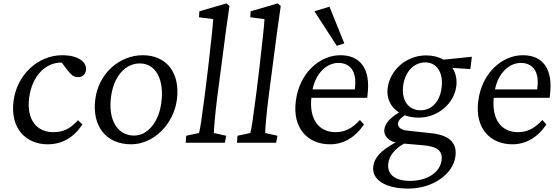

<svg xmlns="http://www.w3.org/2000/svg" viewBox="-20 -835 3265 1123"><path d="M259 9C342 9 410 -29 462 -107L436 -132C392 -83 352 -62 291 -62C197 -62 135 -133 150 -260C168 -401 255 -471 341 -469L379 -419C402 -391 414 -384 437 -384C464 -384 480 -401 483 -425C488 -469 443 -512 344 -512C201 -512 78 -396 59 -243C39 -82 133 9 259 9Z M747 9C878 9 997 -108 1015 -255C1034 -409 954 -512 815 -512C680 -512 556 -407 537 -252C518 -98 600 9 747 9ZM629 -266C644 -386 711 -464 798 -464C890 -464 941 -372 924 -237C910 -123 845 -42 764 -42C669 -42 612 -131 629 -266Z M1066 0H1295L1303 -41L1231 -57C1231 -81 1238 -163 1249 -253L1274 -445C1295 -613 1308 -700 1322 -800L1304 -815L1146 -769L1144 -734L1227 -723C1227 -702 1210 -547 1196 -427L1178 -281C1160 -140 1151 -82 1144 -57L1069 -41Z M1366 0H1595L1603 -41L1531 -57C1531 -81 1538 -163 1549 -253L1574 -445C1595 -613 1608 -700 1622 -800L1604 -815L1446 -769L1444 -734L1527 -723C1527 -702 1510 -547 1496 -427L1478 -281C1460 -140 1451 -82 1444 -57L1369 -41Z M1910 9C1987 9 2056 -29 2109 -107L2085 -133C2039 -83 1997 -62 1942 -62C1847 -62 1788 -135 1801 -263H2128L2130 -283C2148 -431 2088 -511 1974 -512C1853 -514 1730 -410 1710 -242C1690 -84 1781 9 1910 9ZM1808 -312C1830 -416 1897 -467 1959 -467C2030 -467 2068 -415 2056 -322L2055 -312ZM1819 -769 1950 -567 1994 -581 1907 -796Z M2369 268C2509 268 2631 185 2644 78C2654 -4 2603 -45 2501 -56L2362 -71C2324 -75 2305 -92 2308 -115C2310 -129 2321 -143 2347 -161C2371 -152 2399 -147 2430 -147C2539 -147 2636 -228 2649 -331C2654 -372 2645 -409 2626 -438L2731 -431L2740 -503L2574 -486C2546 -502 2512 -511 2473 -511C2358 -511 2261 -428 2247 -318C2240 -258 2266 -207 2314 -177C2263 -147 2232 -113 2228 -78C2223 -42 2252 -10 2294 -2C2206 46 2169 88 2163 139C2154 217 2234 268 2369 268ZM2251 121C2256 76 2289 36 2343 5L2449 14C2537 21 2569 46 2563 101C2554 174 2479 223 2378 223C2292 223 2243 186 2251 121ZM2338 -333C2348 -414 2400 -470 2467 -470C2535 -470 2574 -411 2563 -322C2553 -242 2506 -190 2440 -190C2369 -190 2327 -248 2338 -333Z M2977 9C3054 9 3123 -29 3176 -107L3152 -133C3106 -83 3064 -62 3009 -62C2914 -62 2855 -135 2868 -263H3195L3197 -283C3215 -431 3155 -511 3041 -512C2920 -514 2797 -410 2777 -242C2757 -84 2848 9 2977 9ZM2875 -312C2897 -416 2964 -467 3026 -467C3097 -467 3135 -415 3123 -322L3122 -312Z"/></svg>

Font: TPK Tissa Web
Style: Italic
Weight: 400
Italic angle: -7°
Designer: Jacques Le Bailly, Suppakit Chalermlarp | Katatrad Co.,Ltd.
Foundry: Jacques Le Bailly, Cadson Demak Co.,Ltd.
Version: Version 5.000;Glyphs 3.1.2 (3151)